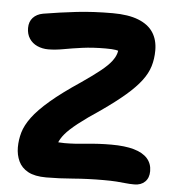

<svg xmlns="http://www.w3.org/2000/svg" viewBox="-52 -758 743 816"><g transform="rotate(5 319.5 -350.0)"><path d="M175 10Q126 10 97.5 -5.5Q69 -21 56.5 -48Q44 -75 44 -107Q44 -139 53 -170.5Q62 -202 87.5 -236.5Q113 -271 161.5 -312.5Q210 -354 288 -406Q339 -441 368.5 -465Q398 -489 412 -507.5Q426 -526 430.5 -542Q435 -558 434 -576L463 -537Q454 -544 445.5 -548.5Q437 -553 422.5 -555.5Q408 -558 380 -558Q324 -558 280 -552Q236 -546 201 -539.5Q166 -533 136 -533Q111 -533 89.5 -542.5Q68 -552 55.5 -571Q43 -590 43 -616Q43 -643 58.5 -660Q74 -677 101 -682Q173 -694 243 -702Q313 -710 396 -710Q463 -710 506 -693Q549 -676 569.5 -644.5Q590 -613 590 -568Q590 -532 580.5 -500.5Q571 -469 547.5 -438Q524 -407 484 -372.5Q444 -338 384 -296Q324 -256 288.5 -228Q253 -200 235.5 -179Q218 -158 211.5 -139Q205 -120 204 -95L159 -161Q175 -151 192.5 -146.5Q210 -142 240 -142Q282 -142 333.5 -147.5Q385 -153 439 -153Q497 -153 535.5 -142Q574 -131 593.5 -109Q613 -87 613 -55Q613 -26 596 -9.5Q579 7 551 7Q530 7 513 5Q496 3 474 1.5Q452 0 419 0Q351 0 290 5Q229 10 175 10Z"/></g></svg>

Font: Shantell Sans Light
Style: Bold
Weight: 700
Version: Version 1.011;[c5ecc13dd]